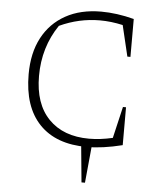

<svg xmlns="http://www.w3.org/2000/svg" viewBox="-57 -704 777 934"><g transform="rotate(5 331.5 -237.0)"><path d="M387 7Q236 7 155 -77.5Q74 -162 74 -321Q74 -425 113.5 -499.5Q153 -574 226 -614.5Q299 -655 400 -655Q437 -655 477.5 -649.5Q518 -644 560 -633V-448H545L509 -599Q452 -612 397 -612Q295 -612 200 -568Q125 -458 125 -317Q125 -181 196.5 -107.5Q268 -34 394 -34Q448 -34 509 -48L545 -202H560V-17Q464 7 387 7ZM376 181 357 -17H412L393 181Z"/></g></svg>

Font: Piazzolla SC ExtraLight
Style: Regular
Weight: 200
Designer: Juan Pablo del Peral
Foundry: Huerta Tipografica
Version: Version 1.330